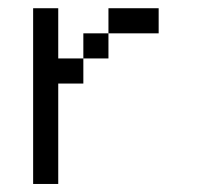

<svg xmlns="http://www.w3.org/2000/svg" viewBox="-20 -458 540 478"><path d="M250 -437.5H375V-375H250ZM187.5 -375H250V-312.5H187.5ZM62.5 -437.5H125V-312.5H187.5V-250H125V0H62.5Z"/></svg>

Font: Pixel Operator Mono
Style: Regular
Weight: 400
Monospace: yes
Designer: Jayvee Enaguas (HarvettFox96)
Version: 2016.04.25